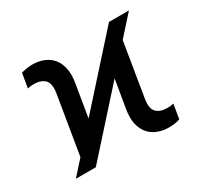

<svg xmlns="http://www.w3.org/2000/svg" viewBox="-123 -711 920 879"><g transform="rotate(-30 337.5 -272.0)"><path d="M49.8 0 540 -545.9H645.5L155.3 0ZM108.4 -21.5 168 -381.8Q176.3 -432.1 156.7 -451.9Q137.2 -471.7 97.7 -471.7Q91.3 -471.7 82.5 -470.7Q73.7 -469.7 66.4 -467.8L79.1 -543.9Q90.8 -547.4 107.4 -550Q124 -552.7 136.7 -552.7Q171.4 -552.7 198.5 -541.5Q225.6 -530.3 243.2 -508.5Q260.7 -486.8 267.1 -454.8Q273.4 -422.9 266.6 -381.8L221.7 -110.4ZM538.1 9.8Q503.4 9.8 476.3 -1.5Q449.2 -12.7 431.6 -34.4Q414.1 -56.2 407.7 -87.6Q401.4 -119.1 408.2 -160.2L454.1 -434.6L566.4 -524.4L506.8 -160.2Q498.5 -110.4 518.1 -90.6Q537.6 -70.8 577.1 -71.3Q583.5 -70.8 592 -72Q600.6 -73.2 608.4 -75.2L595.7 1Q585 5.9 567.9 7.8Q550.8 9.8 538.1 9.8Z"/></g></svg>

Font: Inter Tight
Style: Italic
Weight: 400
Italic angle: -9.39999°
Designer: Rasmus Andersson
Foundry: rsms
Version: Version 3.002